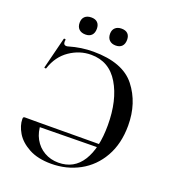

<svg xmlns="http://www.w3.org/2000/svg" viewBox="-146 -916 932 1038"><g transform="rotate(20 319.5 -397.0)"><path d="M38 -163Q38 -170 40.5 -172.5Q43 -175 49 -175H141Q141 -125 162 -87Q183 -49 219.5 -28Q256 -7 301 -7Q390 -7 437 -81.5Q484 -156 484 -288Q484 -432 429 -524Q374 -616 270 -616Q204 -616 147 -577Q90 -538 66 -465Q65 -461 59 -462.5Q53 -464 55 -466L100 -645Q101 -649 106.5 -648Q112 -647 111 -644Q110 -640 110 -633Q110 -614 126 -614Q133 -614 138 -616Q206 -636 275 -636Q445 -636 516.5 -545Q588 -454 588 -324Q588 -220 545 -144Q502 -68 428.5 -28Q355 12 266 12Q189 12 137.5 -16Q86 -44 62 -84.5Q38 -125 38 -163ZM522 -158 129 -153V-175L521 -177ZM151 -758Q151 -781 164.5 -793.5Q178 -806 202 -806Q225 -806 237.5 -793.5Q250 -781 250 -758Q250 -734 237.5 -721Q225 -708 202 -708Q178 -708 164.5 -721Q151 -734 151 -758ZM326 -758Q326 -780 339.5 -792.5Q353 -805 376 -805Q399 -805 411.5 -793Q424 -781 424 -758Q424 -734 411.5 -721Q399 -708 376 -708Q353 -708 339.5 -721Q326 -734 326 -758Z"/></g></svg>

Font: Cormorant Garamond SemiBold
Style: Regular
Weight: 600
Designer: Christian Thalmann (Catharsis Fonts)
Foundry: Catharsis Fonts
Version: Version 4.000